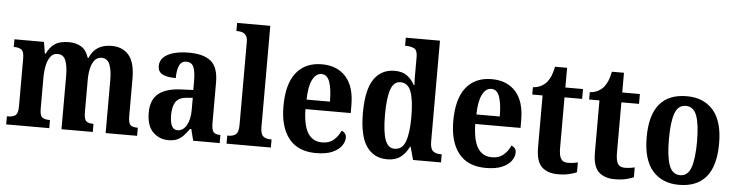

<svg xmlns="http://www.w3.org/2000/svg" viewBox="-47 -977 4614 1204"><g transform="rotate(5 2260.5 -375.0)"><path d="M16 0V-51H24Q53 -51 69.5 -63Q86 -75 86 -120V-422Q86 -464 69.5 -476Q53 -488 24 -488H21V-536H207L219 -463H224Q243 -505 275 -526.5Q307 -548 363 -548Q409 -548 441.5 -528Q474 -508 489 -460H494Q529 -548 632 -548Q702 -548 741 -502Q780 -456 780 -354V-122Q780 -75 793.5 -63Q807 -51 837 -51H840V0H642V-333Q642 -397 627 -432.5Q612 -468 576 -468Q549 -468 532.5 -448Q516 -428 508.5 -395Q501 -362 501 -324V-122Q501 -75 515 -63Q529 -51 558 -51H561V0H364V-333Q364 -397 350 -432.5Q336 -468 299 -468Q271 -468 254.5 -446Q238 -424 230.5 -388.5Q223 -353 223 -311V-116Q223 -73 239 -62Q255 -51 284 -51H287V0Z M1037 10Q980 10 940 -29.5Q900 -69 900 -152Q900 -233 948.5 -272Q997 -311 1095 -314L1166 -317V-374Q1166 -430 1154 -460Q1142 -490 1108 -490Q1076 -490 1063 -461Q1050 -432 1050 -382Q993 -382 965 -397.5Q937 -413 937 -448Q937 -482 961.5 -504.5Q986 -527 1027 -537.5Q1068 -548 1119 -548Q1211 -548 1257.5 -510Q1304 -472 1304 -377V-122Q1304 -80 1315.5 -65.5Q1327 -51 1357 -51H1360V0H1193L1175 -72H1167Q1148 -45 1130.5 -27Q1113 -9 1091.5 0.5Q1070 10 1037 10ZM1088 -57Q1124 -57 1145.5 -94.5Q1167 -132 1167 -191V-268L1130 -265Q1080 -261 1060.5 -232Q1041 -203 1041 -148Q1041 -105 1052.5 -81Q1064 -57 1088 -57Z M1403 0V-51H1413Q1440 -51 1457 -65Q1474 -79 1474 -123V-647Q1474 -674 1463.5 -687.5Q1453 -701 1439 -705Q1425 -709 1413 -709H1403V-760H1612V-123Q1612 -79 1629 -65Q1646 -51 1673 -51H1682V0Z M1966 10Q1853 10 1795.5 -62Q1738 -134 1738 -265Q1738 -406 1795 -477Q1852 -548 1956 -548Q2052 -548 2107 -487Q2162 -426 2162 -307V-259H1877Q1879 -156 1909.5 -108Q1940 -60 1999 -60Q2044 -60 2072 -84.5Q2100 -109 2115 -144Q2127 -140 2136 -129.5Q2145 -119 2145 -102Q2145 -77 2127 -51Q2109 -25 2069.5 -7.5Q2030 10 1966 10ZM2026 -319Q2026 -397 2010.5 -442Q1995 -487 1959 -487Q1923 -487 1901.5 -443.5Q1880 -400 1879 -319Z M2415 10Q2330 10 2284 -56.5Q2238 -123 2238 -267Q2238 -412 2284 -479.5Q2330 -547 2414 -547Q2463 -547 2492.5 -525Q2522 -503 2540 -469H2545Q2543 -492 2543 -521.5Q2543 -551 2543 -580V-646Q2543 -688 2522 -698.5Q2501 -709 2472 -709H2465V-760H2680V-126Q2680 -81 2697 -66Q2714 -51 2745 -51H2753V0H2577L2555 -81H2551Q2531 -39 2498.5 -14.5Q2466 10 2415 10ZM2455 -60Q2504 -60 2523.5 -113.5Q2543 -167 2543 -268Q2543 -370 2524 -424.5Q2505 -479 2455 -479Q2413 -479 2395 -424.5Q2377 -370 2377 -267Q2377 -163 2395 -111.5Q2413 -60 2455 -60Z M3035 10Q2922 10 2864.5 -62Q2807 -134 2807 -265Q2807 -406 2864 -477Q2921 -548 3025 -548Q3121 -548 3176 -487Q3231 -426 3231 -307V-259H2946Q2948 -156 2978.5 -108Q3009 -60 3068 -60Q3113 -60 3141 -84.5Q3169 -109 3184 -144Q3196 -140 3205 -129.5Q3214 -119 3214 -102Q3214 -77 3196 -51Q3178 -25 3138.5 -7.5Q3099 10 3035 10ZM3095 -319Q3095 -397 3079.5 -442Q3064 -487 3028 -487Q2992 -487 2970.5 -443.5Q2949 -400 2948 -319Z M3489 10Q3423 10 3387 -25Q3351 -60 3351 -147V-474H3286V-520Q3317 -522 3339 -534.5Q3361 -547 3374 -563Q3386 -578 3396 -601Q3406 -624 3413 -660H3489V-536H3600V-474H3489V-156Q3489 -109 3501.5 -88Q3514 -67 3545 -67Q3578 -67 3608 -75V-13Q3594 -6 3563 2Q3532 10 3489 10Z M3847 10Q3781 10 3745 -25Q3709 -60 3709 -147V-474H3644V-520Q3675 -522 3697 -534.5Q3719 -547 3732 -563Q3744 -578 3754 -601Q3764 -624 3771 -660H3847V-536H3958V-474H3847V-156Q3847 -109 3859.5 -88Q3872 -67 3903 -67Q3936 -67 3966 -75V-13Q3952 -6 3921 2Q3890 10 3847 10Z M4251 10Q4145 10 4084.5 -59.5Q4024 -129 4024 -270Q4024 -548 4254 -548Q4359 -548 4419.5 -479Q4480 -410 4480 -270Q4480 -129 4422 -59.5Q4364 10 4251 10ZM4253 -51Q4302 -51 4321.5 -106.5Q4341 -162 4341 -270Q4341 -378 4321 -432.5Q4301 -487 4252 -487Q4203 -487 4183.5 -432.5Q4164 -378 4164 -270Q4164 -162 4184 -106.5Q4204 -51 4253 -51Z"/></g></svg>

Font: Noto Serif Hebrew Condensed
Style: Bold
Weight: 700
Width: 3
Designer: Monotype Design Team
Foundry: Monotype Imaging Inc.
Version: Version 2.004; ttfautohint (v1.8.4.7-5d5b)